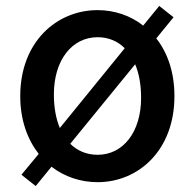

<svg xmlns="http://www.w3.org/2000/svg" viewBox="-20 -598 655 645"><path d="M100 27 153 -38C197 -4 251 14 308 14C444 14 566 -92 566 -275C566 -355 543 -421 505 -469L563 -540L515 -578L461 -512C418 -546 364 -564 308 -564C171 -564 48 -458 48 -275C48 -195 72 -130 110 -81L52 -11ZM308 -78C272 -78 240 -91 216 -115L434 -382C447 -352 454 -313 454 -269C454 -155 394 -78 308 -78ZM181 -168C168 -199 161 -237 161 -281C161 -395 221 -473 308 -473C344 -473 375 -460 399 -436Z"/></svg>

Font: Noto Sans CJK TC Medium
Style: Regular
Weight: 500
Designer: Ryoko NISHIZUKA 西塚涼子 (kana, bopomofo & ideographs); Paul D. Hunt (Latin, Greek & Cyrillic); Sandoll Communications 산돌커뮤니
Foundry: Adobe
Version: Version 2.004;hotconv 1.0.118;makeotfexe 2.5.65603